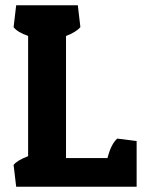

<svg xmlns="http://www.w3.org/2000/svg" viewBox="-20 -710 542 730"><path d="M425.8 -183.1 499.5 -173.8V0H41.5L31.7 -83Q44.9 -100.1 86.9 -116.2V-573.2Q45.4 -587.9 31.7 -606.9L41.5 -689.9H275.9L285.6 -606.9Q269.5 -587.9 231 -573.2V-108.9H388.7Q401.9 -161.6 425.8 -183.1Z"/></svg>

Font: Odor Mean Chey
Style: Regular
Weight: 400
Designer: Danh Hong
Version: Version 8.002; ttfautohint (v1.8.3)